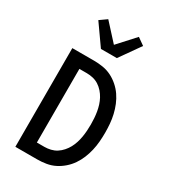

<svg xmlns="http://www.w3.org/2000/svg" viewBox="-221 -1026 992 1129"><g transform="rotate(30 275.0 -461.5)"><path d="M221 0H73V-670H221Q251 -670 281.5 -665Q312 -660 339 -646.5Q366 -633 389.5 -612.5Q413 -592 430 -567Q447 -542 458.5 -514Q470 -486 477 -456Q484 -426 486.5 -395.5Q489 -365 489 -335Q489 -305 486.5 -274.5Q484 -244 477 -214Q470 -184 458.5 -156Q447 -128 430 -103Q413 -78 389.5 -57.5Q366 -37 339 -23.5Q312 -10 281.5 -5Q251 0 221 0ZM170 -85H221Q242 -85 263 -90Q284 -95 302 -106.5Q320 -118 334.5 -134.5Q349 -151 359 -169.5Q369 -188 375.5 -208.5Q382 -229 385.5 -250Q389 -271 390.5 -292.5Q392 -314 392 -335Q392 -356 390.5 -377.5Q389 -399 385.5 -420Q382 -441 375.5 -461.5Q369 -482 359 -500.5Q349 -519 334.5 -535.5Q320 -552 302 -563.5Q284 -575 263 -580Q242 -585 221 -585H170ZM221 -750 123 -889 171 -923 275 -809 379 -923 427 -889 329 -750Z"/></g></svg>

Font: Lode Dark Term
Style: Bold
Weight: 700
Monospace: yes
Designer: Belleve Invis
Foundry: Belleve Invis
Version: Version 29.2.0